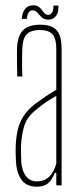

<svg xmlns="http://www.w3.org/2000/svg" viewBox="-20 -698 310 723"><path d="M118 5Q80 5 61.2 -20.8Q42.5 -46.5 40 -90Q39.5 -105 39 -118Q38.5 -131 39 -145Q40 -177 46 -205.2Q52 -233.5 67 -258.2Q82 -283 110 -305Q128 -318.5 149.2 -333Q170.5 -347.5 192 -360V-514Q192 -552.5 177.8 -568.8Q163.5 -585 129 -585Q99 -585 82.2 -570.5Q65.5 -556 64 -514Q63.5 -499.5 63.2 -482.2Q63 -465 63.2 -446.5Q63.5 -428 64 -410H45Q44.5 -437 44 -464.8Q43.5 -492.5 44 -514Q45 -546.5 54.5 -566.5Q64 -586.5 83 -595.8Q102 -605 131 -605Q161 -605 178.8 -595.5Q196.5 -586 204.2 -566Q212 -546 212 -514V0H192V-47H186Q178.5 -24.5 163 -9.8Q147.5 5 118 5ZM118 -15Q146.5 -15 164.5 -31.8Q182.5 -48.5 192 -82V-337Q175.5 -328 156.8 -315.8Q138 -303.5 110 -280Q79.5 -254 70 -219.5Q60.5 -185 59 -145Q59 -137 59.2 -121.5Q59.5 -106 60 -90Q62.5 -54 78 -34.5Q93.5 -15 118 -15ZM181 -677H200Q201.5 -651.5 190.8 -637.8Q180 -624 163 -624Q149.5 -624 141.8 -629.2Q134 -634.5 128.5 -641.5Q123 -648.5 117 -653.8Q111 -659 102 -659Q93.5 -659 88 -650.8Q82.5 -642.5 81 -627H62Q64 -652 75 -665Q86 -678 104.5 -678Q118 -678 125.5 -672.5Q133 -667 138 -660Q143 -653 148.2 -647.5Q153.5 -642 163 -642Q170 -642 176 -651Q182 -660 181 -677Z"/></svg>

Font: Big Shoulders Thin
Style: Regular
Weight: 100
Designer: Patric King
Foundry: XO Type Co
Version: Version 2.002